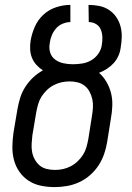

<svg xmlns="http://www.w3.org/2000/svg" viewBox="-20 -755 540 783"><path d="M203 8Q175 8 147.5 2.5Q120 -3 97.5 -17.5Q75 -32 59.5 -54Q44 -76 37 -102.5Q30 -129 30.5 -157.5Q31 -186 35 -214L51 -309Q55 -332 62 -355Q69 -378 82.5 -399.5Q96 -421 114.5 -438.5Q133 -456 155 -468Q141 -477 129 -490Q117 -503 110.5 -519Q104 -535 103 -553.5Q102 -572 105 -590Q110 -619 122.5 -647Q135 -675 157.5 -695.5Q180 -716 209 -725.5Q238 -735 267 -735V-665Q252 -665 236 -658.5Q220 -652 209 -639.5Q198 -627 191.5 -611.5Q185 -596 183 -580V-579Q179 -559 184.5 -541Q190 -523 205 -512Q220 -501 239 -497Q258 -493 277 -493Q296 -493 315 -496Q334 -499 351 -508.5Q368 -518 380 -534.5Q392 -551 395 -570V-571Q398 -587 397.5 -603.5Q397 -620 391 -634.5Q385 -649 371.5 -657Q358 -665 342 -665L341 -735Q364 -735 385.5 -730.5Q407 -726 424.5 -714.5Q442 -703 454 -685.5Q466 -668 471.5 -647.5Q477 -627 476.5 -604.5Q476 -582 472 -560Q470 -543 462.5 -526.5Q455 -510 443 -497Q431 -484 415.5 -474Q400 -464 384 -458Q402 -442 414.5 -420.5Q427 -399 433 -374.5Q439 -350 438 -323.5Q437 -297 432 -270L417 -176Q413 -151 404.5 -126.5Q396 -102 381.5 -80Q367 -58 347 -40.5Q327 -23 303 -12Q279 -1 253.5 3.5Q228 8 203 8ZM204 -62Q221 -62 237 -65.5Q253 -69 268.5 -77Q284 -85 297 -97.5Q310 -110 319 -124.5Q328 -139 332.5 -155Q337 -171 340 -187L355 -282Q358 -299 359 -316.5Q360 -334 356.5 -350Q353 -366 345.5 -380.5Q338 -395 325.5 -405Q313 -415 297 -419Q281 -423 264 -423Q247 -423 231 -419.5Q215 -416 199.5 -408Q184 -400 171 -387.5Q158 -375 149 -360.5Q140 -346 135.5 -330Q131 -314 128 -298L112 -203Q110 -186 109 -168.5Q108 -151 111 -135Q114 -119 122 -104.5Q130 -90 142 -80Q154 -70 170.5 -66Q187 -62 204 -62Z"/></svg>

Font: Iosevka SS18
Style: Italic
Weight: 400
Italic angle: -9°
Monospace: yes
Designer: Belleve Invis
Foundry: Belleve Invis
Version: Version 25.1.1; ttfautohint (v1.8.4)